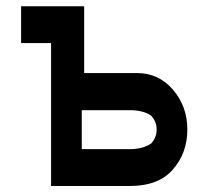

<svg xmlns="http://www.w3.org/2000/svg" viewBox="-20 -621 655 626"><path d="M404.3 -261.7H246.6V-134.8H404.3Q445.3 -134.8 473.1 -153.3Q490.7 -172.4 490.7 -198.7Q490.7 -211.9 486.3 -222.9Q481.9 -233.9 473.1 -243.7Q460 -252.9 442.6 -257.3Q425.3 -261.7 404.3 -261.7ZM48.8 -600.6H254.4V-382.8H427.2Q497.1 -382.8 543.9 -328.6Q590.8 -274.4 590.8 -198.5Q590.8 -122.6 543.9 -68.6Q497.1 -14.6 404.3 -14.6H146.5V-480.5H48.8Z"/></svg>

Font: Gap Sans
Style: Black
Weight: 400
Designer: Alexandre Liziard and Etienne Ozeray
Foundry: Interstices.io
Version: Version 1.6.1 - December 3. 2014